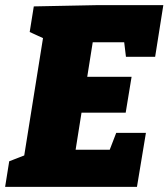

<svg xmlns="http://www.w3.org/2000/svg" viewBox="-32 -730 658 750"><path d="M422 -211H538L503 0H-12L4 -100L84 -131L60 -106L139 -600L158 -571L84 -605L100 -705L350 -710H606L574 -508H460L450 -591L479 -565H301L335 -595L304 -400L283 -430H482L459 -290H258L292 -325L257 -105L238 -145H427L385 -115Z"/></svg>

Font: Bitter Thin Black
Style: Italic
Weight: 900
Italic angle: -9°
Version: Version 3.020